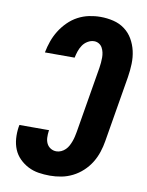

<svg xmlns="http://www.w3.org/2000/svg" viewBox="-85 -804 669 873"><g transform="rotate(10 250.0 -367.5)"><path d="M206 8Q179 8 153.5 4Q128 0 105.5 -11.5Q83 -23 65 -41Q47 -59 37.5 -82Q28 -105 26 -131.5Q24 -158 28 -185L30 -195H167L166 -191Q164 -176 164.5 -161Q165 -146 171 -133.5Q177 -121 189 -113.5Q201 -106 216 -106Q227 -106 238 -111Q249 -116 257.5 -124.5Q266 -133 271.5 -143.5Q277 -154 281 -165Q285 -176 287.5 -187Q290 -198 292 -209L343 -514Q345 -526 346 -538.5Q347 -551 347 -562.5Q347 -574 344.5 -585.5Q342 -597 336.5 -607Q331 -617 321 -623Q311 -629 299 -629Q284 -629 269.5 -620.5Q255 -612 246 -598.5Q237 -585 232 -570Q227 -555 224 -540H87V-541Q92 -567 101 -592.5Q110 -618 124.5 -641.5Q139 -665 159.5 -685.5Q180 -706 204.5 -719Q229 -732 255.5 -737.5Q282 -743 308 -743Q339 -743 368 -736Q397 -729 420 -712Q443 -695 457.5 -670Q472 -645 478.5 -616.5Q485 -588 484 -557Q483 -526 478 -495L427 -190Q423 -165 414.5 -139Q406 -113 391.5 -89.5Q377 -66 356 -46.5Q335 -27 310 -14.5Q285 -2 258.5 3Q232 8 206 8Z"/></g></svg>

Font: Iosevka Heavy
Style: Italic
Weight: 900
Italic angle: -9°
Monospace: yes
Designer: Belleve Invis
Foundry: Belleve Invis
Version: Version 32.5.0; ttfautohint (v1.8.4)